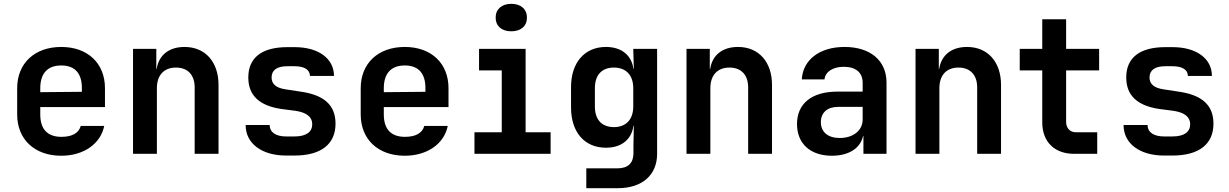

<svg xmlns="http://www.w3.org/2000/svg" viewBox="-20 -806 6440 1006"><path d="M530 -344C530 -474 440 -560 301 -560C161 -560 70 -474 70 -344V-206C70 -76 161 10 301 10C418 10 507 -52 526 -146H403C393 -109 358 -89 302 -89C229 -89 191 -129 191 -206V-245H530ZM191 -344C191 -420 228 -463 301 -463C373 -463 409 -421 409 -345V-325L191 -323Z M947 -560C865 -560 812 -517 801 -445H799V-550H677V0H802V-344C802 -413 840 -452 902 -452C963 -452 1000 -414 1000 -348V0H1125V-361C1125 -482 1055 -560 947 -560Z M1523 9C1664 9 1738 -52 1738 -158C1738 -256 1677 -309 1554 -326L1476 -338C1428 -345 1403 -365 1403 -400C1403 -438 1431 -459 1485 -459H1523C1574 -459 1604 -441 1604 -408H1730C1730 -499 1649 -559 1524 -559H1486C1352 -559 1281 -504 1281 -400C1281 -306 1339 -252 1454 -235L1531 -225C1586 -216 1616 -194 1616 -155C1616 -115 1585 -91 1523 -91H1480C1426 -91 1393 -112 1393 -151H1267C1267 -53 1353 9 1479 9Z M2330 -344C2330 -474 2240 -560 2101 -560C1961 -560 1870 -474 1870 -344V-206C1870 -76 1961 10 2101 10C2218 10 2307 -52 2326 -146H2203C2193 -109 2158 -89 2102 -89C2029 -89 1991 -129 1991 -206V-245H2330ZM1991 -344C1991 -420 2028 -463 2101 -463C2173 -463 2209 -421 2209 -345V-325L1991 -323Z M2659 -642C2709 -642 2741 -669 2741 -714C2741 -758 2709 -786 2659 -786C2609 -786 2577 -758 2577 -714C2577 -669 2609 -642 2659 -642ZM2865 0V-113H2734V-550H2490V-437H2609V-113H2466V0Z M3301 -445H3299C3289 -518 3235 -560 3155 -560C3043 -560 2972 -478 2972 -350V-243C2972 -113 3043 -32 3155 -32C3235 -32 3289 -74 3299 -147H3301L3299 -44V-3C3299 48 3271 76 3215 76H3052V180H3217C3345 180 3423 111 3423 0V-550H3298ZM3197 -140C3133 -140 3097 -179 3097 -248V-344C3097 -413 3133 -452 3197 -452C3260 -452 3298 -412 3298 -344V-248C3298 -180 3260 -140 3197 -140Z M3847 -560C3765 -560 3712 -517 3701 -445H3699V-550H3577V0H3702V-344C3702 -413 3740 -452 3802 -452C3863 -452 3900 -414 3900 -348V0H4025V-361C4025 -482 3955 -560 3847 -560Z M4405 -560C4275 -560 4187 -493 4181 -390H4300C4304 -430 4344 -456 4401 -456C4464 -456 4500 -426 4500 -372V-326H4368C4234 -326 4156 -264 4156 -156C4156 -54 4225 10 4339 10C4427 10 4488 -29 4502 -93H4504V0H4625V-373C4625 -489 4540 -560 4405 -560ZM4380 -83C4318 -83 4281 -114 4281 -166C4281 -216 4315 -246 4371 -246H4500V-180C4500 -122 4450 -83 4380 -83Z M5047 -560C4965 -560 4912 -517 4901 -445H4899V-550H4777V0H4902V-344C4902 -413 4940 -452 5002 -452C5063 -452 5100 -414 5100 -348V0H5225V-361C5225 -482 5155 -560 5047 -560Z M5729 0V-113H5617C5585 -113 5566 -136 5566 -168V-437H5739V-550H5566V-705H5441V-550H5323V-437H5441V-165C5441 -63 5505 0 5608 0Z M6123 9C6264 9 6338 -52 6338 -158C6338 -256 6277 -309 6154 -326L6076 -338C6028 -345 6003 -365 6003 -400C6003 -438 6031 -459 6085 -459H6123C6174 -459 6204 -441 6204 -408H6330C6330 -499 6249 -559 6124 -559H6086C5952 -559 5881 -504 5881 -400C5881 -306 5939 -252 6054 -235L6131 -225C6186 -216 6216 -194 6216 -155C6216 -115 6185 -91 6123 -91H6080C6026 -91 5993 -112 5993 -151H5867C5867 -53 5953 9 6079 9Z"/></svg>

Font: Tekne LDO
Style: Bold
Weight: 700
Monospace: yes
Designer: Alessio Laiso, Mario Rullo, Paolo Rosset
Foundry: Alessio Laiso
Version: Version 1.000;hotconv 1.0.109;makeotfexe 2.5.65596